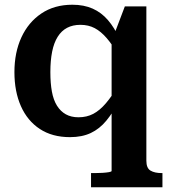

<svg xmlns="http://www.w3.org/2000/svg" viewBox="-20 -569 726 812"><path d="M365 223V163H382Q397 163 413.5 162Q430 161 441 159Q452 157 452 154V-422L462 -421L508 -542H599V111Q599 142 616.5 152.5Q634 163 664 163H667V223ZM286 -549Q335 -549 372 -532.5Q409 -516 436.5 -484Q464 -452 485 -406L481 -336Q456 -379 431.5 -407.5Q407 -436 380.5 -450Q354 -464 320 -464Q288 -464 264 -451.5Q240 -439 224 -413.5Q208 -388 200.5 -350.5Q193 -313 193 -264Q193 -217 199.5 -181.5Q206 -146 221 -122Q236 -98 258.5 -85.5Q281 -73 312 -73Q347 -73 374.5 -87.5Q402 -102 428 -132.5Q454 -163 482 -210L483 -141Q458 -93 429.5 -58.5Q401 -24 364 -6.5Q327 11 276 11Q201 11 148.5 -23.5Q96 -58 68.5 -120Q41 -182 41 -264Q41 -347 70.5 -411Q100 -475 155 -512Q210 -549 286 -549Z"/></svg>

Font: Roboto Serif 20pt SemiBold
Style: Regular
Weight: 600
Version: Version 1.008